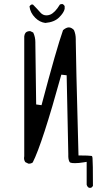

<svg xmlns="http://www.w3.org/2000/svg" viewBox="-20 -794 540 928"><path d="M131.8 -772Q126 -769 122.6 -763.2Q125.5 -732.9 150.4 -708Q171.9 -686.5 199.2 -683.1Q242.7 -687 265.6 -709.7Q288.6 -732.4 292.5 -751V-764.6L288.6 -770Q286.1 -772.5 282.7 -774.4Q281.2 -774.4 279.8 -774.4Q273.4 -774.4 269.5 -772Q245.6 -732.4 222.2 -723.1Q212.9 -719.7 204.6 -719.7Q187 -719.7 175 -733.6Q163.1 -747.6 139.2 -772ZM419.9 113.8Q425.8 110.4 429.2 104.5Q429.2 -9.3 427.2 -29.3Q426.8 -37.1 424.3 -39.6L421.4 -40.5Q406.2 -42.5 372.1 -42.5H359.4Q346.2 -534.7 346.2 -594.2V-605Q346.2 -628.9 337.4 -648.9Q325.2 -661.6 312.7 -661.6Q300.3 -661.6 284.7 -648.4Q253.4 -560.1 180.7 -285.6L154.8 -289.1L150.9 -582.5Q150.9 -586.4 150.9 -589.8Q150.9 -615.2 140.6 -636.7L127.4 -643.1Q126 -643.6 125 -643.6Q112.8 -643.6 105 -637.2Q100.6 -631.8 99.1 -627Q97.7 -622.1 97.2 -618.2V-39.1Q96.2 -33.7 96.2 -30.3Q96.2 -19 102.5 -10.3L116.7 -3.4Q118.2 -2.9 119.1 -2.9Q130.4 -2.9 138.2 -8.8Q184.1 -98.6 276.4 -433.1L302.2 -430.2L310.1 -50.8Q310.1 -46.4 310.1 -43.5Q310.1 -40.5 310.1 -36.6Q310.5 -27.3 312.5 -20.3Q314.5 -13.2 317.4 -9.8L320.8 -7.8Q327.6 -5.4 342.3 -5.4Q360.4 -5.4 383.8 -9.3L398.9 -11.7V98.1L400.4 103Q403.3 110.4 410.2 113.8Z"/></svg>

Font: NaikaiFont
Style: ExtraLight
Weight: 200
Version: Version 1.89